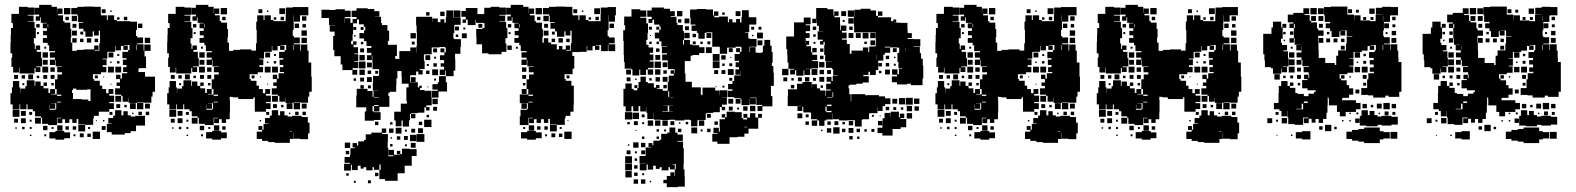

<svg xmlns="http://www.w3.org/2000/svg" viewBox="-20 -557 6477 789"><path d="M576 -242H617V-180H607V-160H602V-135H570V-136H543V-134H509V-156H508V-139H484V-163H478V-168H453V-194H473V-204H459V-218H473V-232H457V-250H475V-234H481V-256H503V-261H486V-281H500V-290H485V-312H500V-318H483V-344H506V-351H512V-372H489V-370H505V-352H487V-368H477V-350H455V-368H453V-344H424V-343H421V-316H402V-313H418V-289H402V-282H417V-260H395V-252H362V-232H367V-225H390V-205H400V-191H416V-174H426V-191H446V-171H429V-164H449V-138H429V-133H448V-109H429V-98H386V-81H366V-71H363V-44H330V-17H302V-45H329V-47H302V-68H295V-52H277V-67H265V-52H247V-67H236V-51H216V-71H232V-73H214V-43H178V-48H153V-73H148V-79H124V-100H115V-108H93V-128H89V-108H63V-128H60V-107H32V-128H23V-174H29V-198H33V-224H59V-198H63V-174H64V-193H84V-203H90V-227H122V-204H125V-222H147V-204H159V-194H179V-175H186V-191H206V-171H190V-169H213V-191H206V-231H216V-251H235V-260H215V-282H235V-284H209V-311H207V-290H185V-312H206V-320H185V-342H206V-347H182V-371H176V-381H156V-401H173V-412H157V-430H173V-441H156V-461H173V-463H148V-486H145V-472H127V-490H141V-497H122V-525H141V-537H192V-529H214V-504H215V-522H237V-500H219V-494H239V-470H245V-464H269V-438H273V-404H271V-382H277V-348H295V-352H323V-354H367V-370H385V-352H369V-349H388V-379H391V-431H386V-411H366V-428H361V-406H331V-428H323V-439H304V-463H322V-466H301V-493H298V-498H273V-524H298V-529H327V-530H365V-529H394V-500H395V-494H419V-475H423V-494H449V-475H460V-470H515V-468H543V-434H539V-409H544V-403H568V-379H544V-375H570V-349H573V-374H599V-348H574V-325H580V-277H552V-275H549V-261H576ZM27 -320H30V-338H23V-384H24V-413H25V-442H33V-462H27V-500H58V-529H94V-526H121V-496H94V-493H118V-469H94V-467H122V-442H127V-400H119V-378H123V-356H127V-370H145V-352H131V-344H149V-318H153V-284H129V-281H146V-261H126V-278H122V-255H60V-279H58V-259H34V-282H27ZM243 -524H269V-498H243ZM398 -519H414V-503H398ZM433 -514H439V-508H433ZM275 -492H297V-470H275ZM263 -488V-474H249V-488ZM489 -488H503V-474H489ZM461 -486H471V-476H461ZM547 -460H565V-442H547ZM278 -443V-459H294V-443ZM129 -458H143V-444H129ZM176 -444H178V-458H176ZM296 -411H276V-431H296ZM310 -415V-427H322V-415ZM140 -425V-417H132V-425ZM575 -402H597V-380H575ZM277 -400H295V-382H277ZM337 -382V-400H355V-382ZM323 -384H309V-398H323ZM369 -384V-398H383V-384ZM542 -373H540V-351H542ZM162 -357V-365H170V-357ZM177 -320H155V-342H177ZM426 -341H446V-321H426ZM462 -327V-335H470V-327ZM176 -311V-291H156V-311ZM471 -296H461V-306H471ZM439 -304V-298H433V-304ZM178 -259H154V-283H178ZM424 -283H448V-259H424ZM478 -259H454V-283H478ZM187 -280H205V-262H187ZM116 -251V-231H96V-251ZM54 -249V-233H38V-249ZM174 -249V-233H158V-249ZM188 -249H204V-233H188ZM69 -248H83V-234H69ZM382 -247V-235H370V-247ZM141 -246V-236H131V-246ZM408 -243V-239H404V-243ZM159 -218H173V-204H159ZM201 -216V-206H191V-216ZM80 -215V-207H72V-215ZM438 -213V-209H434V-213ZM352 -142V-190H339V-188H293V-193H280V-187H276V-175H280V-150H315V-148H343V-142ZM214 -163H232V-168H214ZM478 -139H454V-163H478ZM231 -136V-139H214V-136ZM569 -134V-108H543V-134ZM211 -109V-133H190V-132H207V-110H185V-127H184V-106H208V-109ZM514 -133H538V-109H514ZM596 -111H576V-131H596ZM458 -113V-129H474V-113ZM491 -116V-126H501V-116ZM60 -77H32V-105H60ZM518 -78H536V-81H576V-41H539V-18H517V-10H493V-4H439V-14H419V-48H439V-50H425V-72H445V-82H453V-104H479V-83H487V-100H505V-83H518ZM86 -81H66V-101H86ZM549 -84V-98H563V-84ZM593 -84H579V-98H593ZM112 -85H100V-97H112ZM430 -85V-97H442V-85ZM529 -94V-88H523V-94ZM148 -49H124V-73H148ZM86 -51H66V-71H86ZM54 -53H38V-69H54ZM110 -57H102V-65H110ZM403 -58V-64H409V-58ZM374 -59V-63H378V-59ZM215 -20V-42H237V-20ZM175 -22H157V-40H175ZM414 -23H398V-39H414ZM249 -24V-38H263V-24ZM293 -24H279V-38H293ZM81 -26H71V-36H81ZM110 -27H102V-35H110ZM192 -27V-35H200V-27ZM342 -27V-35H350V-27ZM49 -28H43V-34H49ZM208 -19H244V-13H268V11H244V17H208V12H183V-14H208ZM391 14H361V-16H391ZM324 7H308V-9H324ZM353 6H339V-8H353ZM170 3H162V-5H170ZM290 3H282V-5H290ZM109 2H103V-4H109Z M1259 -300V-242H1261V-180H1251V-160H1246V-135H1214V-136H1187V-134H1153V-156H1152V-139H1128V-163H1122V-168H1097V-194H1117V-204H1103V-218H1117V-232H1101V-250H1119V-234H1125V-256H1147V-261H1130V-281H1144V-290H1129V-312H1144V-318H1127V-344H1150V-351H1156V-372H1133V-370H1149V-352H1131V-368H1121V-350H1099V-368H1097V-344H1068V-343H1065V-316H1046V-313H1062V-289H1046V-282H1061V-260H1039V-252H1006V-232H1011V-225H1034V-205H1044V-191H1060V-174H1070V-191H1090V-171H1073V-164H1093V-138H1073V-133H1092V-109H1073V-98H1027V-157H1021V-150H959V-157H936V-159H924V-146H925V-96H924V-67H909V-52H891V-67H880V-51H860V-71H876V-73H858V-43H822V-48H797V-73H792V-79H768V-100H759V-108H737V-128H733V-108H707V-128H704V-107H676V-128H667V-174H673V-198H677V-224H703V-198H707V-174H708V-193H728V-203H734V-227H766V-204H769V-222H791V-204H803V-194H823V-175H830V-191H850V-171H834V-169H857V-191H850V-231H860V-251H879V-260H859V-282H879V-284H853V-311H851V-290H829V-312H850V-320H829V-342H850V-347H826V-371H820V-381H800V-401H817V-412H801V-430H817V-441H800V-461H817V-463H792V-486H789V-472H771V-490H785V-497H766V-525H785V-537H836V-529H858V-504H859V-522H881V-500H863V-494H883V-470H889V-464H913V-438H917V-404H915V-382H921V-348H939V-352H967V-354H1013V-349H1032V-379H1035V-434H1033V-468H1037V-494H1063V-475H1067V-494H1093V-475H1104V-470H1154V-497H1155V-526H1183V-528H1247V-494H1213V-468H1187V-494H1186V-468H1187V-434H1183V-409H1188V-403H1212V-379H1188V-375H1214V-349H1217V-374H1243V-349H1248V-300ZM671 -320H674V-338H667V-384H668V-413H669V-442H677V-462H671V-500H702V-529H738V-526H765V-496H738V-493H762V-469H738V-467H766V-442H771V-400H763V-378H767V-356H771V-370H789V-352H775V-344H793V-318H797V-284H773V-281H790V-261H770V-278H766V-255H704V-279H702V-259H678V-282H671ZM887 -524H913V-498H887ZM1128 -523H1152V-499H1128ZM1042 -519H1058V-503H1042ZM1077 -514H1083V-508H1077ZM1221 -490H1239V-472H1221ZM907 -488V-474H893V-488ZM1147 -488V-474H1133V-488ZM1105 -486H1115V-476H1105ZM1209 -460V-442H1191V-460ZM773 -458H787V-444H773ZM820 -444H822V-458H820ZM1237 -458V-444H1223V-458ZM1219 -432H1241V-410H1219ZM784 -425V-417H776V-425ZM1241 -380H1219V-402H1241ZM1186 -373H1184V-351H1186ZM806 -357V-365H814V-357ZM821 -320H799V-342H821ZM1070 -341H1090V-321H1070ZM1106 -327V-335H1114V-327ZM820 -311V-291H800V-311ZM1115 -296H1105V-306H1115ZM1083 -304V-298H1077V-304ZM822 -259H798V-283H822ZM1068 -283H1092V-259H1068ZM1122 -259H1098V-283H1122ZM831 -280H849V-262H831ZM760 -251V-231H740V-251ZM698 -249V-233H682V-249ZM818 -249V-233H802V-249ZM832 -249H848V-233H832ZM713 -248H727V-234H713ZM1026 -247V-235H1014V-247ZM785 -246V-236H775V-246ZM1052 -243V-239H1048V-243ZM803 -218H817V-204H803ZM845 -216V-206H835V-216ZM724 -215V-207H716V-215ZM1082 -213V-209H1078V-213ZM858 -163H876V-168H858ZM1122 -139H1098V-163H1122ZM875 -136V-139H858V-136ZM1213 -134V-108H1187V-134ZM855 -109V-133H834V-132H851V-110H829V-127H828V-106H852V-109ZM1158 -133H1182V-109H1158ZM1220 -131H1240V-111H1220ZM1102 -113V-129H1118V-113ZM1135 -116V-126H1145V-116ZM704 -77H676V-105H704ZM1220 -76H1245V-53H1252V-9H1246V15H1214V13H1186V-10H1185V14H1171V30H1109V27H1082V22H1057V14H1035V-16H1057V-23H1042V-39H1058V-24H1063V-48H1083V-50H1069V-72H1089V-82H1097V-104H1123V-83H1131V-100H1149V-83H1162V-78H1180V-81H1220ZM730 -81H710V-101H730ZM1193 -84V-98H1207V-84ZM1237 -98V-84H1223V-98ZM756 -85H744V-97H756ZM1074 -85V-97H1086V-85ZM1173 -94V-88H1167V-94ZM792 -49H768V-73H792ZM730 -51H710V-71H730ZM698 -53H682V-69H698ZM754 -57H746V-65H754ZM1047 -58V-64H1053V-58ZM859 -20V-42H881V-20ZM819 -22H801V-40H819ZM893 -24V-38H907V-24ZM725 -26H715V-36H725ZM754 -27H746V-35H754ZM836 -27V-35H844V-27ZM693 -28H687V-34H693ZM852 -19H888V-13H912V11H888V17H852V12H827V-14H852ZM1179 -18H1171V-16H1179ZM814 3H806V-5H814ZM753 2H747V-4H753Z M1894 -524H1942V-476H1934V-454H1902V-476H1895V-463H1881V-477H1894V-488H1876V-512H1894ZM1843 -399H1847V-396H1874V-364H1872V-336H1850V-313H1851V-267H1844V-244H1812V-267H1809V-249H1787V-271H1805V-283H1791V-297H1805V-310H1788V-330H1806V-342H1812V-361H1809V-364H1786V-362H1754V-334H1725V-333H1722V-307H1725V-273H1705V-269H1717V-251H1699V-263H1690V-248H1666V-242H1665V-219H1697V-198H1703V-205H1713V-195H1706V-187H1725V-184H1752V-156H1754V-124H1732V-117H1745V-103H1731V-116H1724V-94H1696V-92H1669V-89H1665V-63H1661V-37H1635V-62H1630V-38H1606V-62H1600V-98H1627V-131H1652V-142H1650V-198H1659V-213H1631V-242H1630V-265H1613V-235H1609V-209H1608V-180H1582V-176H1576V-162H1580V-118H1539V-99H1517V-121H1536V-125H1517V-121H1511V-99H1517V-96H1544V-64H1517V-61H1479V-99H1485V-116H1444V-164H1446V-192H1490V-183H1511V-159H1515V-183H1534V-184H1512V-216H1513V-245H1537V-251H1538V-273H1511V-302H1510V-328H1508V-310H1488V-330H1506V-340H1488V-360H1506V-368H1486V-388H1476V-399H1457V-421H1476V-432H1481V-447H1475V-457H1455V-477H1447V-461H1431V-417H1429V-389H1423V-375H1431V-387H1445V-373H1433V-363H1451V-337H1436V-334H1452V-306H1436V-303H1451V-277H1429V-270H1448V-250H1428V-269H1387V-292H1380V-326H1354V-351H1349V-409H1355V-427H1335V-453H1357V-454H1332V-483H1301V-517H1335V-516H1359V-519H1397V-513H1421V-487H1397V-482H1420V-463H1429V-479H1445V-487H1425V-513H1445V-523H1491V-520H1518V-511H1539V-489H1521V-488H1546V-462H1550V-454H1572V-431H1579V-389H1574V-373H1611V-327H1604V-315H1621V-347H1666V-362H1690V-341H1691V-367H1693V-424H1692V-452H1690V-488H1756V-466H1757V-481H1779V-466H1790V-478H1806V-464H1812V-486H1814V-514H1842V-486H1844V-485H1873V-455H1847V-421H1843ZM1844 -514H1872V-486H1844ZM1789 -509H1807V-491H1789ZM1731 -507H1745V-493H1731ZM1395 -481V-463H1396V-481ZM1850 -448H1866V-432H1850ZM1432 -446H1444V-434H1432ZM1462 -434V-446H1474V-434ZM1884 -436V-444H1892V-436ZM1667 -421H1689V-399H1667ZM1898 -400H1878V-420H1898ZM1863 -415V-405H1853V-415ZM1441 -413V-407H1435V-413ZM1684 -386V-374H1672V-386ZM1463 -375V-385H1473V-375ZM1476 -342H1460V-358H1476ZM1760 -358H1776V-342H1760ZM1790 -342V-358H1806V-342ZM1479 -309H1457V-331H1479ZM1748 -310H1728V-330H1748ZM1764 -316V-324H1772V-316ZM1482 -276H1454V-304H1482ZM1488 -300H1508V-280H1488ZM1775 -283H1761V-297H1775ZM1734 -286V-294H1742V-286ZM1780 -248H1756V-272H1780ZM1457 -271H1479V-249H1457ZM1505 -267V-253H1491V-267ZM1745 -253H1731V-267H1745ZM1522 -254V-266H1534V-254ZM1779 -219H1784V-244H1812V-219H1817V-181H1782V-156H1754V-184H1779V-189H1757V-211H1779ZM1508 -220H1488V-240H1508ZM1688 -220H1668V-240H1688ZM1460 -238H1476V-222H1460ZM1433 -225V-235H1443V-225ZM1772 -226H1764V-234H1772ZM1475 -207V-193H1461V-207ZM1504 -206V-194H1492V-206ZM1740 -198H1736V-202H1740ZM1517 -157V-155H1536V-157ZM1779 -129H1757V-151H1779ZM1776 -102H1760V-118H1776ZM1687 -89V-71H1669V-89ZM1733 -75V-85H1743V-75ZM1753 -35H1723V-65H1753ZM1521 -43V-57H1535V-43ZM1701 -43V-57H1715V-43ZM1583 -45V-55H1593V-45ZM1606 -32H1630V-8H1606ZM1718 -10H1698V-30H1718ZM1632 54H1664V56H1692V84H1672V124H1643V155H1614V186H1562V179H1539V141H1544V119H1539V141H1517V130H1511V143H1485V130H1474V136H1462V124H1450V142H1426V120H1422V144H1394V116H1418V112H1396V88H1418V80H1420V52H1439V49H1429V31H1447V41H1452V24H1476V18H1483V-5H1506V-12H1549V-29H1567V-11H1550V-6H1574V26H1573V52H1576V85H1597V81H1577V59H1599V79H1624V77H1611V63H1625V76H1632ZM1597 -11H1579V-29H1597ZM1670 -12V-28H1686V-12ZM1644 -16V-24H1652V-16ZM1724 26H1692V-6H1724ZM1691 23H1665V-3H1691ZM1656 18H1640V2H1656ZM1625 3V17H1611V3ZM1585 13V7H1591V13ZM1397 29H1419V51H1397ZM1688 30V50H1668V30ZM1593 45H1583V35H1593ZM1652 36V44H1644V36ZM1415 63V77H1401V63ZM1535 167H1521V153H1535ZM1413 165H1403V155H1413ZM1504 196H1492V184H1504ZM1442 194H1434V186H1442Z M2511 -494H2507V-468H2481V-494H2480V-468H2481V-434H2477V-409H2482V-403H2506V-379H2482V-375H2508V-347H2480V-373H2478V-347H2450V-372H2427V-370H2443V-352H2425V-368H2415V-350H2393V-368H2391V-344H2362V-343H2332V-327H2340V-275H2333V-252H2300V-232H2305V-225H2328V-205H2338V-127H2337V-98H2324V-81H2304V-71H2301V-44H2268V-17H2240V-45H2267V-47H2240V-68H2233V-52H2215V-67H2203V-52H2185V-67H2174V-51H2154V-71H2170V-73H2152V-43H2116V-79H2119V-106H2146V-109H2149V-133H2116V-169H2151V-191H2144V-231H2154V-251H2173V-260H2153V-282H2173V-284H2147V-311H2145V-290H2123V-312H2144V-320H2123V-342H2144V-347H2120V-371H2114V-381H2094V-401H2111V-412H2095V-430H2111V-441H2094V-461H2111V-463H2086V-486H2083V-472H2065V-490H2079V-497H2060V-525H2079V-537H2130V-529H2152V-504H2153V-522H2175V-500H2157V-494H2177V-470H2183V-464H2207V-438H2211V-404H2209V-382H2215V-400H2233V-382H2245V-375H2268V-354H2277V-368H2291V-354H2305V-370H2323V-352H2307V-349H2326V-379H2329V-431H2324V-411H2304V-428H2299V-406H2269V-428H2261V-439H2242V-463H2260V-466H2239V-493H2236V-498H2211V-524H2236V-529H2265V-530H2303V-529H2332V-500H2333V-494H2357V-475H2361V-494H2387V-475H2398V-470H2448V-497H2449V-526H2477V-528H2511ZM2065 -400H2057V-378H2061V-344H2041V-334H1987V-338H1961V-375H1938V-404H1937V-438H1963V-442H1971V-462H1965V-463H1936V-499H1965V-500H1970V-525H1996V-529H2032V-526H2059V-496H2032V-493H2056V-469H2032V-467H2060V-442H2065ZM2181 -524H2207V-498H2181ZM2422 -523H2446V-499H2422ZM2336 -519H2352V-503H2336ZM2371 -514H2377V-508H2371ZM2213 -492H2235V-470H2213ZM2201 -488V-474H2187V-488ZM2441 -488V-474H2427V-488ZM2399 -486H2409V-476H2399ZM2503 -460V-442H2485V-460ZM1946 -443V-459H1962V-443ZM2216 -443V-459H2232V-443ZM2067 -458H2081V-444H2067ZM2114 -444H2116V-458H2114ZM2234 -411H2214V-431H2234ZM2248 -415V-427H2260V-415ZM2078 -425V-417H2070V-425ZM2275 -400H2293V-382H2275ZM2261 -384H2247V-398H2261ZM2307 -384V-398H2321V-384ZM2083 -352H2065V-370H2083ZM2108 -357H2100V-365H2108ZM2125 -280H2143V-262H2125ZM2126 -249H2142V-233H2126ZM2320 -247V-235H2308V-247ZM2139 -216V-206H2129V-216ZM2144 -171H2124V-191H2144ZM2152 -163H2170V-168H2152ZM2169 -136V-139H2152V-136ZM2123 -110V-132H2145V-110ZM2312 -59V-63H2316V-59ZM2153 -20V-42H2175V-20ZM2187 -24V-38H2201V-24ZM2231 -24H2217V-38H2231ZM2130 -27V-35H2138V-27ZM2280 -27V-35H2288V-27ZM2146 -19H2182V-13H2206V11H2182V17H2146V12H2121V-14H2146ZM2329 14H2299V-16H2329ZM2262 7H2246V-9H2262ZM2291 6H2277V-8H2291ZM2228 3H2220V-5H2228Z M2911 -93H2884V-90H2880V-64H2851V-63H2846V-38H2820V-63H2815V-65H2792V-62H2754V-65H2730V-64H2696V-65H2667V-92H2666V-68H2640V-94H2636V-116H2635V-99H2611V-121H2604V-100H2582V-120H2575V-99H2551V-120H2542V-192H2550V-214H2576V-192H2584V-186H2599V-195H2604V-220H2612V-242H2634V-220H2642V-215H2667V-197H2676V-208H2690V-194H2679V-191H2703V-184H2724V-220H2728V-246H2749V-254H2736V-268H2750V-255H2752V-273H2725V-302H2724V-309H2701V-333H2721V-338H2700V-364H2721V-366H2698V-387H2689V-399H2671V-423H2689V-435H2695V-448H2690V-456H2668V-476H2661V-463H2645V-479H2658V-488H2640V-514H2658V-526H2708V-521H2733V-511H2753V-491H2736V-488H2760V-462H2764V-454H2786V-429H2791V-393H2787V-374H2791V-393H2815V-374H2826V-371H2853V-363H2875V-339H2853V-331H2826V-328H2818V-306H2794V-255H2797V-221H2823V-198H2860V-170H2862V-166H2867V-197H2919V-185H2937V-165H2938V-186H2968V-156H2947V-155H2967V-127H2947V-118H2960V-104H2946V-117H2938V-96H2911ZM3160 -204H3148V-162H3154V-120H3113V-101H3093V-121H3112V-126H3088V-155H3087V-156H3063V-154H3086V-128H3060V-151H3059V-125H3027V-151H3023V-154H2996V-158H2970V-184H2990V-190H2972V-212H2990V-224H2997V-247H3023V-250H3002V-272H3017V-281H3003V-301H3017V-307H2999V-335H3020V-343H3005V-359H3021V-344H3027V-363H3025V-365H3003V-361H2968V-336H2938V-364H2936V-365H2907V-424H2882V-422H2876V-398H2850V-422H2844V-430H2822V-452H2838V-456H2818V-484H2816V-518H2844V-520H2882V-518H2910V-493H2914V-510H2932V-492H2915V-486H2935V-489H2971V-466H2976V-478H2990V-465H3005V-479H3021V-465H3027V-487H3029V-515H3057V-487H3059V-486H3088V-456H3059V-425H3041V-423H3055V-399H3061V-397H3089V-365H3061V-363H3059V-344H3061V-363H3085V-341H3093V-340H3111V-343H3115V-369H3121V-393H3145V-369H3151V-343H3155V-299H3152V-286H3158V-258H3160ZM2543 -389H2541V-433H2549V-453H2545V-489H2575V-519H2611V-514H2636V-488H2611V-484H2636V-461H2643V-421H2641V-393H2636V-373H2645V-362H2664V-340H2650V-333H2665V-309H2650V-304H2666V-278H2643V-272H2664V-250H2642V-271H2635V-249H2611V-271H2607V-247H2579V-272H2574V-275H2547V-302H2544V-331H2543ZM2762 -512H2784V-490H2762ZM3003 -511H3023V-491H3003ZM2948 -506H2958V-496H2948ZM2793 -481H2813V-461H2793ZM2780 -478V-464H2766V-478ZM2811 -449V-433H2795V-449ZM2647 -447H2659V-435H2647ZM2677 -435V-447H2689V-435ZM3067 -447H3079V-435H3067ZM3097 -447H3109V-435H3097ZM3091 -423H3115V-399H3091ZM2792 -422H2814V-400H2792ZM2883 -421H2903V-401H2883ZM2826 -418H2840V-404H2826ZM3076 -414V-408H3070V-414ZM2651 -409V-413H2655V-409ZM3113 -391V-371H3093V-391ZM2839 -387V-375H2827V-387ZM2899 -387V-375H2887V-387ZM2658 -376H2648V-386H2658ZM2678 -376V-386H2688V-376ZM2858 -376V-386H2868V-376ZM2905 -339H2881V-363H2905ZM2975 -359H2991V-343H2975ZM2690 -344H2676V-358H2690ZM2909 -335H2937V-307H2909ZM2693 -311H2673V-331H2693ZM2944 -330H2962V-312H2944ZM2981 -319V-323H2985V-319ZM2937 -277H2909V-305H2937ZM2696 -278H2670V-304H2696ZM2703 -301H2723V-281H2703ZM2989 -285H2977V-297H2989ZM2948 -286V-296H2958V-286ZM2995 -249H2971V-273H2995ZM2672 -272H2694V-250H2672ZM2553 -271H2573V-251H2553ZM2915 -269H2931V-253H2915ZM2945 -269H2961V-253H2945ZM2720 -268V-254H2706V-268ZM3024 -251H3025V-265H3024ZM2723 -221H2703V-241H2723ZM2692 -240V-222H2674V-240ZM2571 -239V-223H2555V-239ZM2989 -237V-225H2977V-237ZM2658 -236V-226H2648V-236ZM2596 -234V-228H2590V-234ZM2720 -208V-194H2706V-208ZM2587 -195V-207H2599V-195ZM2957 -205V-197H2949V-205ZM2925 -203V-199H2921V-203ZM2726 -159H2730V-182H2726ZM2749 -158H2731V-157H2749ZM2973 -151H2993V-131H2973ZM3023 -131H3003V-151H3023ZM2745 -125H2731V-124H2745ZM2702 -100V-98H2730V-97H2745V-98H2730V-123H2706V-122H2724V-100ZM3062 -122H3084V-100H3062ZM3034 -120H3052V-102H3034ZM2991 -119V-103H2975V-119ZM3009 -107V-115H3017V-107ZM3084 -74H3095V-89H3111V-73H3096V-28H3056V-8H3039V5H3011V7H2978V34H2928V25H2907V-7H2928V-10H2912V-32H2934V-16H2938V-35H2937V-67H2959V-74H2946V-88H2960V-75H2966V-98H3000V-96H3028V-72H3034V-66H3050V-73H3035V-89H3051V-74H3062V-92H3084ZM2578 -66H2548V-96H2578ZM2606 -68H2580V-94H2606ZM2901 -73H2885V-89H2901ZM2617 -87H2629V-75H2617ZM2642 -62H2664V-40H2642ZM2672 -62H2694V-40H2672ZM2702 -62H2724V-40H2702ZM2874 -40H2852V-62H2874ZM2585 -59H2601V-43H2585ZM2735 -43V-59H2751V-43ZM2930 -58V-44H2916V-58ZM2558 -56H2568V-46H2558ZM2808 -46H2798V-56H2808ZM2619 -47V-55H2627V-47ZM2770 -48V-54H2776V-48ZM3050 -36H3039V-34H3050ZM2789 139H2793V168H2794V210H2766V212H2720V196H2706V182H2720V166H2735V151H2751V166H2753V139H2757V117H2744V119H2753V139H2733V130H2727V143H2699V130H2691V137H2675V124H2664V140H2642V119H2637V143H2609V115H2633V114H2608V84H2633V49H2654V47H2645V31H2661V40H2665V21H2691V17H2697V-7H2722V-12H2731V-33H2755V-12H2764V-4H2786V22H2764V25H2787V52H2790V116H2789ZM2845 -9H2821V-33H2845ZM2780 -14H2766V-28H2780ZM2900 -14H2886V-28H2900ZM2678 -26H2688V-16H2678ZM2717 -25V-17H2709V-25ZM2867 -17H2859V-25H2867ZM2595 -23V-19H2591V-23ZM2628 14H2618V4H2628ZM2688 14H2678V4H2688ZM2604 50H2582V28H2604ZM2632 48H2614V30H2632ZM2566 36V42H2560V36ZM2571 77H2555V61H2571ZM2631 61V77H2615V61ZM2589 73V65H2597V73ZM2577 113H2549V85H2577ZM2598 104H2588V94H2598ZM2577 143H2549V115H2577ZM2600 136H2586V122H2600ZM2576 172H2550V146H2576ZM2600 166H2586V152H2600ZM2619 163V155H2627V163ZM2602 198H2584V180H2602ZM2632 198H2614V180H2632ZM2656 192H2650V186H2656Z M3772 -288H3774V-234H3771V-207H3723V-213H3708V-210H3666V-219H3645V-243H3666V-250H3646V-272H3668V-252H3674V-274H3688V-276H3672V-302H3668V-340H3675V-361H3667V-362H3638V-365H3616V-362H3638V-340H3616V-332H3610V-308H3589V-269H3579V-249H3555V-262H3549V-249H3528V-244H3550V-218H3525V-213H3499V-209H3472V-206H3467V-194H3470V-170H3476V-141H3478V-170H3536V-165H3542V-166H3592V-161H3617V-153H3639V-129H3617V-121H3607V-101H3587V-116H3586V-92H3557V-91H3551V-67H3524V-64H3521V-37H3493V-63H3466V-62H3428V-67H3403V-91H3402V-66H3376V-62H3368V-40H3346V-62H3338V-67H3313V-94H3310V-95H3281V-118H3277V-101H3257V-121H3274V-122H3257V-121H3217V-161H3218V-190H3255V-213H3278V-220H3316V-197H3317V-211H3337V-194H3350V-185H3371V-163H3373V-185H3394V-189H3375V-213H3394V-221H3377V-241H3397V-224H3402V-246H3422V-248H3404V-273H3399V-278H3374V-304H3397V-305H3371V-331H3367V-371H3369V-385H3364V-374H3350V-388H3361V-394H3340V-428H3361V-429H3345V-451H3337V-478H3336V-462H3318V-480H3334V-524H3380V-519H3405V-493H3408V-510H3426V-492H3409V-486H3432V-457H3433V-434H3436V-452H3458V-430H3440V-423H3459V-399H3440V-394H3460V-376H3472V-336H3479V-349H3526V-362H3548V-343H3552V-366H3578V-370H3580V-393H3579V-424H3550V-425H3524V-424H3490V-453H3489V-488H3464V-514H3490V-489H3491V-517H3517V-521H3557V-514H3580V-492H3588V-486H3642V-470H3651V-477H3663V-465H3656V-464H3680V-463H3709V-434H3710V-421H3727V-401H3710V-397H3733V-396H3762V-366H3734V-364H3760V-339H3765V-316H3772ZM3437 -511H3457V-491H3437ZM3588 -510H3606V-492H3588ZM3227 -271H3244V-274H3220V-300H3216V-329H3215V-355H3211V-407H3243V-465H3283V-485H3311V-457H3291V-453H3309V-429H3291V-421H3307V-401H3291V-389H3305V-373H3294V-367H3313V-342H3318V-332H3338V-310H3318V-306H3342V-276H3314V-274H3290V-273H3309V-249H3285V-268H3282V-246H3252V-268H3247V-251H3227ZM3466 -482H3488V-460H3466ZM3451 -475V-467H3443V-475ZM3320 -448H3334V-434H3320ZM3470 -434V-448H3484V-434ZM3525 -423H3549V-399H3525ZM3556 -422H3578V-400H3556ZM3487 -401H3467V-421H3487ZM3497 -401V-421H3517V-401ZM3322 -416H3332V-406H3322ZM3577 -391V-371H3557V-391ZM3289 -387H3288V-378H3289ZM3542 -386V-376H3532V-386ZM3331 -385V-377H3323V-385ZM3700 -346V-361H3699V-346ZM3318 -360H3336V-342H3318ZM3649 -359H3665V-343H3649ZM3350 -358H3364V-344H3350ZM3583 -313H3584V-332H3583ZM3364 -314H3350V-328H3364ZM3620 -328H3634V-314H3620ZM3654 -318V-324H3660V-318ZM3368 -280H3346V-302H3368ZM3590 -298H3604V-284H3590ZM3634 -284H3620V-298H3634ZM3661 -287H3653V-295H3661ZM3194 -274H3220V-248H3194ZM3315 -273H3339V-249H3315ZM3637 -251H3617V-271H3637ZM3348 -252V-270H3366V-252ZM3379 -253V-269H3395V-253ZM3602 -266V-256H3592V-266ZM3347 -241H3367V-221H3347ZM3306 -240V-222H3288V-240ZM3215 -223H3199V-239H3215ZM3275 -239V-223H3259V-239ZM3333 -237V-225H3321V-237ZM3232 -226V-236H3242V-226ZM3244 -194H3230V-208H3244ZM3362 -206V-196H3352V-206ZM3401 -158H3404V-178H3401ZM3379 -155H3400V-157H3379ZM3731 -127H3703V-155H3731ZM3674 -154H3700V-128H3674ZM3758 -130H3736V-152H3758ZM3647 -151H3667V-131H3647ZM3397 -127H3379V-121H3397ZM3728 -100H3706V-122H3728ZM3756 -102H3738V-120H3756ZM3372 -119V-100H3376V-96H3397V-101H3377V-119ZM3620 -104V-118H3634V-104ZM3663 -117V-105H3651V-117ZM3692 -116V-106H3682V-116ZM3696 -72H3681V-68H3704V-34H3681V-27H3648V0H3606V-10H3586V-32H3606V-42H3607V-71H3615V-93H3639V-75H3640V-98H3674V-75H3678V-90H3696ZM3728 -70H3706V-92H3728ZM3277 -71H3257V-91H3277ZM3291 -75V-87H3303V-75ZM3563 -77V-85H3571V-77ZM3595 -79V-83H3599V-79ZM3338 -40H3316V-62H3338ZM3468 -42V-60H3486V-42ZM3588 -42V-60H3606V-42ZM3409 -43V-59H3425V-43ZM3304 -44H3290V-58H3304ZM3380 -44V-58H3394V-44ZM3442 -46V-56H3452V-46ZM3430 -8H3404V-34H3430ZM3487 -11H3467V-31H3487ZM3396 -12H3378V-30H3396ZM3454 -14H3440V-28H3454ZM3514 -14H3500V-28H3514ZM3573 -15H3561V-27H3573ZM3542 -16H3532V-26H3542ZM3360 -18H3354V-24H3360ZM3484 16H3470V2H3484ZM3512 14H3502V4H3512Z M4416 -300V-242H4418V-180H4408V-160H4403V-135H4371V-136H4344V-134H4310V-156H4309V-139H4285V-163H4279V-168H4254V-194H4274V-204H4260V-218H4274V-232H4258V-250H4276V-234H4282V-256H4304V-261H4287V-281H4301V-290H4286V-312H4301V-318H4284V-344H4307V-351H4313V-372H4290V-370H4306V-352H4288V-368H4278V-350H4256V-368H4254V-344H4225V-343H4222V-316H4203V-313H4219V-289H4203V-282H4218V-260H4196V-252H4163V-232H4168V-225H4191V-205H4201V-191H4217V-174H4227V-191H4247V-171H4230V-164H4250V-138H4230V-133H4249V-109H4230V-98H4184V-157H4178V-150H4116V-157H4093V-159H4081V-146H4082V-96H4081V-67H4066V-52H4048V-67H4037V-51H4017V-71H4033V-73H4015V-43H3979V-48H3954V-73H3949V-79H3925V-100H3916V-108H3894V-128H3890V-108H3864V-128H3861V-107H3833V-128H3824V-174H3830V-198H3834V-224H3860V-198H3864V-174H3865V-193H3885V-203H3891V-227H3923V-204H3926V-222H3948V-204H3960V-194H3980V-175H3987V-191H4007V-171H3991V-169H4014V-191H4007V-231H4017V-251H4036V-260H4016V-282H4036V-284H4010V-311H4008V-290H3986V-312H4007V-320H3986V-342H4007V-347H3983V-371H3977V-381H3957V-401H3974V-412H3958V-430H3974V-441H3957V-461H3974V-463H3949V-486H3946V-472H3928V-490H3942V-497H3923V-525H3942V-537H3993V-529H4015V-504H4016V-522H4038V-500H4020V-494H4040V-470H4046V-464H4070V-438H4074V-404H4072V-382H4078V-348H4096V-352H4124V-354H4170V-349H4189V-379H4192V-434H4190V-468H4194V-494H4220V-475H4224V-494H4250V-475H4261V-470H4311V-497H4312V-526H4340V-528H4404V-494H4370V-468H4344V-494H4343V-468H4344V-434H4340V-409H4345V-403H4369V-379H4345V-375H4371V-349H4374V-374H4400V-349H4405V-300ZM3828 -320H3831V-338H3824V-384H3825V-413H3826V-442H3834V-462H3828V-500H3859V-529H3895V-526H3922V-496H3895V-493H3919V-469H3895V-467H3923V-442H3928V-400H3920V-378H3924V-356H3928V-370H3946V-352H3932V-344H3950V-318H3954V-284H3930V-281H3947V-261H3927V-278H3923V-255H3861V-279H3859V-259H3835V-282H3828ZM4044 -524H4070V-498H4044ZM4285 -523H4309V-499H4285ZM4199 -519H4215V-503H4199ZM4234 -514H4240V-508H4234ZM4378 -490H4396V-472H4378ZM4064 -488V-474H4050V-488ZM4304 -488V-474H4290V-488ZM4262 -486H4272V-476H4262ZM4366 -460V-442H4348V-460ZM3930 -458H3944V-444H3930ZM3977 -444H3979V-458H3977ZM4394 -458V-444H4380V-458ZM4376 -432H4398V-410H4376ZM3941 -425V-417H3933V-425ZM4398 -380H4376V-402H4398ZM4343 -373H4341V-351H4343ZM3963 -357V-365H3971V-357ZM3978 -320H3956V-342H3978ZM4227 -341H4247V-321H4227ZM4263 -327V-335H4271V-327ZM3977 -311V-291H3957V-311ZM4272 -296H4262V-306H4272ZM4240 -304V-298H4234V-304ZM3979 -259H3955V-283H3979ZM4225 -283H4249V-259H4225ZM4279 -259H4255V-283H4279ZM3988 -280H4006V-262H3988ZM3917 -251V-231H3897V-251ZM3855 -249V-233H3839V-249ZM3975 -249V-233H3959V-249ZM3989 -249H4005V-233H3989ZM3870 -248H3884V-234H3870ZM4183 -247V-235H4171V-247ZM3942 -246V-236H3932V-246ZM4209 -243V-239H4205V-243ZM3960 -218H3974V-204H3960ZM4002 -216V-206H3992V-216ZM3881 -215V-207H3873V-215ZM4239 -213V-209H4235V-213ZM4015 -163H4033V-168H4015ZM4279 -139H4255V-163H4279ZM4032 -136V-139H4015V-136ZM4370 -134V-108H4344V-134ZM4012 -109V-133H3991V-132H4008V-110H3986V-127H3985V-106H4009V-109ZM4315 -133H4339V-109H4315ZM4377 -131H4397V-111H4377ZM4259 -113V-129H4275V-113ZM4292 -116V-126H4302V-116ZM3861 -77H3833V-105H3861ZM4377 -76H4402V-53H4409V-9H4403V15H4371V13H4343V-10H4342V14H4328V30H4266V27H4239V22H4214V14H4192V-16H4214V-23H4199V-39H4215V-24H4220V-48H4240V-50H4226V-72H4246V-82H4254V-104H4280V-83H4288V-100H4306V-83H4319V-78H4337V-81H4377ZM3887 -81H3867V-101H3887ZM4350 -84V-98H4364V-84ZM4394 -98V-84H4380V-98ZM3913 -85H3901V-97H3913ZM4231 -85V-97H4243V-85ZM4330 -94V-88H4324V-94ZM3949 -49H3925V-73H3949ZM3887 -51H3867V-71H3887ZM3855 -53H3839V-69H3855ZM3911 -57H3903V-65H3911ZM4204 -58V-64H4210V-58ZM4016 -20V-42H4038V-20ZM3976 -22H3958V-40H3976ZM4050 -24V-38H4064V-24ZM3882 -26H3872V-36H3882ZM3911 -27H3903V-35H3911ZM3993 -27V-35H4001V-27ZM3850 -28H3844V-34H3850ZM4009 -19H4045V-13H4069V11H4045V17H4009V12H3984V-14H4009ZM4336 -18H4328V-16H4336ZM3971 3H3963V-5H3971ZM3910 2H3904V-4H3910Z M5079 -300V-242H5081V-180H5071V-160H5066V-135H5034V-136H5007V-134H4973V-156H4972V-139H4948V-163H4942V-168H4917V-194H4937V-204H4923V-218H4937V-232H4921V-250H4939V-234H4945V-256H4967V-261H4950V-281H4964V-290H4949V-312H4964V-318H4947V-344H4970V-351H4976V-372H4953V-370H4969V-352H4951V-368H4941V-350H4919V-368H4917V-344H4888V-343H4885V-316H4866V-313H4882V-289H4866V-282H4881V-260H4859V-252H4826V-232H4831V-225H4854V-205H4864V-191H4880V-174H4890V-191H4910V-171H4893V-164H4913V-138H4893V-133H4912V-109H4893V-98H4847V-157H4841V-150H4779V-157H4756V-159H4744V-146H4745V-96H4744V-67H4729V-52H4711V-67H4700V-51H4680V-71H4696V-73H4678V-43H4642V-48H4617V-73H4612V-79H4588V-100H4579V-108H4557V-128H4553V-108H4527V-128H4524V-107H4496V-128H4487V-174H4493V-198H4497V-224H4523V-198H4527V-174H4528V-193H4548V-203H4554V-227H4586V-204H4589V-222H4611V-204H4623V-194H4643V-175H4650V-191H4670V-171H4654V-169H4677V-191H4670V-231H4680V-251H4699V-260H4679V-282H4699V-284H4673V-311H4671V-290H4649V-312H4670V-320H4649V-342H4670V-347H4646V-371H4640V-381H4620V-401H4637V-412H4621V-430H4637V-441H4620V-461H4637V-463H4612V-486H4609V-472H4591V-490H4605V-497H4586V-525H4605V-537H4656V-529H4678V-504H4679V-522H4701V-500H4683V-494H4703V-470H4709V-464H4733V-438H4737V-404H4735V-382H4741V-348H4759V-352H4787V-354H4833V-349H4852V-379H4855V-434H4853V-468H4857V-494H4883V-475H4887V-494H4913V-475H4924V-470H4974V-497H4975V-526H5003V-528H5067V-494H5033V-468H5007V-494H5006V-468H5007V-434H5003V-409H5008V-403H5032V-379H5008V-375H5034V-349H5037V-374H5063V-349H5068V-300ZM4491 -320H4494V-338H4487V-384H4488V-413H4489V-442H4497V-462H4491V-500H4522V-529H4558V-526H4585V-496H4558V-493H4582V-469H4558V-467H4586V-442H4591V-400H4583V-378H4587V-356H4591V-370H4609V-352H4595V-344H4613V-318H4617V-284H4593V-281H4610V-261H4590V-278H4586V-255H4524V-279H4522V-259H4498V-282H4491ZM4707 -524H4733V-498H4707ZM4948 -523H4972V-499H4948ZM4862 -519H4878V-503H4862ZM4897 -514H4903V-508H4897ZM5041 -490H5059V-472H5041ZM4727 -488V-474H4713V-488ZM4967 -488V-474H4953V-488ZM4925 -486H4935V-476H4925ZM5029 -460V-442H5011V-460ZM4593 -458H4607V-444H4593ZM4640 -444H4642V-458H4640ZM5057 -458V-444H5043V-458ZM5039 -432H5061V-410H5039ZM4604 -425V-417H4596V-425ZM5061 -380H5039V-402H5061ZM5006 -373H5004V-351H5006ZM4626 -357V-365H4634V-357ZM4641 -320H4619V-342H4641ZM4890 -341H4910V-321H4890ZM4926 -327V-335H4934V-327ZM4640 -311V-291H4620V-311ZM4935 -296H4925V-306H4935ZM4903 -304V-298H4897V-304ZM4642 -259H4618V-283H4642ZM4888 -283H4912V-259H4888ZM4942 -259H4918V-283H4942ZM4651 -280H4669V-262H4651ZM4580 -251V-231H4560V-251ZM4518 -249V-233H4502V-249ZM4638 -249V-233H4622V-249ZM4652 -249H4668V-233H4652ZM4533 -248H4547V-234H4533ZM4846 -247V-235H4834V-247ZM4605 -246V-236H4595V-246ZM4872 -243V-239H4868V-243ZM4623 -218H4637V-204H4623ZM4665 -216V-206H4655V-216ZM4544 -215V-207H4536V-215ZM4902 -213V-209H4898V-213ZM4678 -163H4696V-168H4678ZM4942 -139H4918V-163H4942ZM4695 -136V-139H4678V-136ZM5033 -134V-108H5007V-134ZM4675 -109V-133H4654V-132H4671V-110H4649V-127H4648V-106H4672V-109ZM4978 -133H5002V-109H4978ZM5040 -131H5060V-111H5040ZM4922 -113V-129H4938V-113ZM4955 -116V-126H4965V-116ZM4524 -77H4496V-105H4524ZM5040 -76H5065V-53H5072V-9H5066V15H5034V13H5006V-10H5005V14H4991V30H4929V27H4902V22H4877V14H4855V-16H4877V-23H4862V-39H4878V-24H4883V-48H4903V-50H4889V-72H4909V-82H4917V-104H4943V-83H4951V-100H4969V-83H4982V-78H5000V-81H5040ZM4550 -81H4530V-101H4550ZM5013 -84V-98H5027V-84ZM5057 -98V-84H5043V-98ZM4576 -85H4564V-97H4576ZM4894 -85V-97H4906V-85ZM4993 -94V-88H4987V-94ZM4612 -49H4588V-73H4612ZM4550 -51H4530V-71H4550ZM4518 -53H4502V-69H4518ZM4574 -57H4566V-65H4574ZM4867 -58V-64H4873V-58ZM4679 -20V-42H4701V-20ZM4639 -22H4621V-40H4639ZM4713 -24V-38H4727V-24ZM4545 -26H4535V-36H4545ZM4574 -27H4566V-35H4574ZM4656 -27V-35H4664V-27ZM4513 -28H4507V-34H4513ZM4672 -19H4708V-13H4732V11H4708V17H4672V12H4647V-14H4672ZM4999 -18H4991V-16H4999ZM4634 3H4626V-5H4634ZM4573 2H4567V-4H4573Z M5727 -320V-302H5739V-180H5730V-159H5686V-164H5673V-156H5623V-165H5602V-167H5574V-195H5598V-231H5603V-256H5626V-262H5609V-280H5625V-292H5609V-310H5625V-319H5606V-343H5629V-350H5634V-372H5611V-370H5627V-352H5609V-368H5600V-349H5576V-343H5542V-317H5525V-315H5542V-287H5525V-284H5541V-258H5517V-252H5485V-234H5491V-227H5514V-207H5524V-194H5541V-168H5524V-155H5497V-152H5495V-145H5552V-134H5571V-108H5552V-97H5510V-79H5486V-97H5474V-124H5441V-152H5439V-157H5436V-123H5435V-94H5431V-68H5417V-52H5399V-68H5386V-53H5370V-69H5358V-51H5338V-71H5356V-74H5335V-44H5301V-47H5274V-74H5271V-101H5270V-79H5246V-101H5238V-108H5215V-134H5234V-175H5235V-204H5245V-224H5271V-204H5281V-196H5303V-175H5312V-171H5338V-162H5357V-172H5380V-179H5386V-186H5353V-194H5331V-228H5353V-232H5339V-250H5357V-236H5360V-251H5358V-260H5337V-282H5358V-285H5332V-311H5328V-321H5308V-341H5328V-350H5307V-372H5325V-373H5300V-400H5297V-442H5301V-458H5297V-442H5279V-460H5295V-465H5272V-497H5295V-504H5336V-523H5360V-499H5341V-495H5362V-471H5368V-465H5392V-440H5397V-432H5419V-410H5397V-402H5396V-381H5398V-352H5399V-319H5426V-298H5465V-290H5471V-328H5479V-350H5511V-378H5514V-405H5537V-407H5514V-432H5490V-431H5508V-411H5488V-429H5484V-405H5452V-429H5446V-441H5428V-461H5446V-467H5424V-494H5421V-528H5449V-530H5517V-497H5544V-473H5545V-494H5571V-473H5610V-470H5633V-496H5660V-497H5634V-525H5660V-529H5696V-528H5725V-494H5696V-493H5692V-467H5667V-432H5664V-410H5667V-404H5691V-378H5667V-375H5692V-351H5694V-375H5722V-349H5726V-320ZM5365 -524H5391V-498H5365ZM5396 -523H5420V-499H5396ZM5607 -522H5629V-500H5607ZM5520 -519H5536V-503H5520ZM5552 -517H5564V-505H5552ZM5663 -470H5664V-493H5663ZM5368 -491H5388V-471H5368ZM5398 -491H5418V-471H5398ZM5701 -488H5715V-474H5701ZM5582 -487H5594V-475H5582ZM5624 -487V-475H5612V-487ZM5245 -276V-254H5211V-276H5203V-281H5178V-309H5176V-334H5171V-418H5205V-444H5211V-468H5245V-444H5250V-459H5266V-443H5251V-398H5244V-381H5248V-372H5269V-350H5254V-346H5273V-318H5275V-284H5253V-282H5269V-260H5247V-276ZM5668 -461H5688V-441H5668ZM5416 -459V-443H5400V-459ZM5714 -457V-445H5702V-457ZM5717 -412H5699V-430H5717ZM5281 -414V-428H5295V-414ZM5253 -426H5263V-416H5253ZM5433 -416V-426H5443V-416ZM5682 -425V-417H5674V-425ZM5398 -401H5418V-381H5398ZM5718 -381H5698V-401H5718ZM5297 -382H5279V-400H5297ZM5446 -383H5430V-399H5446ZM5460 -399H5476V-383H5460ZM5491 -384V-398H5505V-384ZM5261 -394V-388H5255V-394ZM5662 -372V-351H5664V-372ZM5506 -353H5490V-369H5506ZM5329 -351H5330V-368H5329ZM5284 -357V-365H5292V-357ZM5299 -320H5277V-342H5299ZM5547 -342H5569V-320H5547ZM5583 -326V-336H5593V-326ZM5300 -289H5276V-313H5300ZM5328 -291H5308V-311H5328ZM5594 -295H5582V-307H5594ZM5555 -298V-304H5561V-298ZM5300 -259H5276V-283H5300ZM5600 -259H5576V-283H5600ZM5547 -282H5569V-260H5547ZM5310 -279H5326V-263H5310ZM5239 -252V-230H5217V-252ZM5326 -233H5310V-249H5326ZM5580 -249H5596V-233H5580ZM5491 -248H5505V-234H5491ZM5294 -247V-235H5282V-247ZM5263 -246V-236H5253V-246ZM5531 -244V-238H5525V-244ZM5281 -218H5295V-204H5281ZM5594 -217V-205H5582V-217ZM5323 -216V-206H5313V-216ZM5566 -189V-173H5550V-189ZM5354 -134V-140H5338V-134ZM5665 -134H5691V-108H5665ZM5307 -108H5335V-131H5329V-110H5307ZM5638 -131H5658V-111H5638ZM5579 -112V-130H5597V-112ZM5699 -130H5717V-112H5699ZM5613 -116V-126H5623V-116ZM5658 -81H5698V-77H5724V-45H5698V-41H5658V-44H5641V-38H5595V-41H5568V-81H5575V-104H5601V-84H5608V-101H5628V-84H5641V-78H5658ZM5686 -99V-83H5670V-99ZM5234 -85H5222V-97H5234ZM5714 -97V-85H5702V-97ZM5554 -87V-95H5562V-87ZM5525 -94H5531V-88H5525ZM5651 -94V-88H5645V-94ZM5269 -50H5247V-72H5269ZM5208 -51H5188V-71H5208ZM5567 -52H5549V-70H5567ZM5232 -57H5224V-65H5232ZM5501 -58H5495V-64H5501ZM5531 -58H5525V-64H5531ZM5451 -18H5425V-44H5451ZM5415 -24H5401V-38H5415ZM5473 -26H5463V-36H5473ZM5650 -18H5665V-14H5691V12H5665V16H5650V31H5586V25H5562V21H5536V14H5513V-16H5536V-23H5562V-27H5586V-33H5650ZM5305 -14H5331V-18H5365V16H5331V12H5305ZM5722 13H5694V-15H5722ZM5291 2H5285V-4H5291ZM5230 1H5226V-3H5230Z M6382 -320V-302H6394V-180H6385V-159H6341V-164H6328V-156H6278V-165H6257V-167H6229V-195H6253V-231H6258V-256H6281V-262H6264V-280H6280V-292H6264V-310H6280V-319H6261V-343H6284V-350H6289V-372H6266V-370H6282V-352H6264V-368H6255V-349H6231V-343H6197V-317H6180V-315H6197V-287H6180V-284H6196V-258H6172V-252H6140V-234H6146V-227H6169V-207H6179V-194H6196V-168H6179V-155H6152V-152H6150V-145H6207V-134H6226V-108H6207V-97H6165V-79H6141V-97H6129V-124H6096V-152H6094V-157H6091V-123H6090V-94H6086V-68H6072V-52H6054V-68H6041V-53H6025V-69H6013V-51H5993V-71H6011V-74H5990V-44H5956V-47H5929V-74H5926V-101H5925V-79H5901V-101H5893V-108H5870V-134H5889V-175H5890V-204H5900V-224H5926V-204H5936V-196H5958V-175H5967V-171H5993V-162H6012V-172H6035V-179H6041V-186H6008V-194H5986V-228H6008V-232H5994V-250H6012V-236H6015V-251H6013V-260H5992V-282H6013V-285H5987V-311H5983V-321H5963V-341H5983V-350H5962V-372H5980V-373H5955V-400H5952V-442H5956V-458H5952V-442H5934V-460H5950V-465H5927V-497H5950V-504H5991V-523H6015V-499H5996V-495H6017V-471H6023V-465H6047V-440H6052V-432H6074V-410H6052V-402H6051V-381H6053V-352H6054V-319H6081V-298H6120V-290H6126V-328H6134V-350H6166V-378H6169V-405H6192V-407H6169V-432H6145V-431H6163V-411H6143V-429H6139V-405H6107V-429H6101V-441H6083V-461H6101V-467H6079V-494H6076V-528H6104V-530H6172V-497H6199V-473H6200V-494H6226V-473H6265V-470H6288V-496H6315V-497H6289V-525H6315V-529H6351V-528H6380V-494H6351V-493H6347V-467H6322V-432H6319V-410H6322V-404H6346V-378H6322V-375H6347V-351H6349V-375H6377V-349H6381V-320ZM6020 -524H6046V-498H6020ZM6051 -523H6075V-499H6051ZM6262 -522H6284V-500H6262ZM6175 -519H6191V-503H6175ZM6207 -517H6219V-505H6207ZM6318 -470H6319V-493H6318ZM6023 -491H6043V-471H6023ZM6053 -491H6073V-471H6053ZM6356 -488H6370V-474H6356ZM6237 -487H6249V-475H6237ZM6279 -487V-475H6267V-487ZM5900 -276V-254H5866V-276H5858V-281H5833V-309H5831V-334H5826V-418H5860V-444H5866V-468H5900V-444H5905V-459H5921V-443H5906V-398H5899V-381H5903V-372H5924V-350H5909V-346H5928V-318H5930V-284H5908V-282H5924V-260H5902V-276ZM6323 -461H6343V-441H6323ZM6071 -459V-443H6055V-459ZM6369 -457V-445H6357V-457ZM6372 -412H6354V-430H6372ZM5936 -414V-428H5950V-414ZM5908 -426H5918V-416H5908ZM6088 -416V-426H6098V-416ZM6337 -425V-417H6329V-425ZM6053 -401H6073V-381H6053ZM6373 -381H6353V-401H6373ZM5952 -382H5934V-400H5952ZM6101 -383H6085V-399H6101ZM6115 -399H6131V-383H6115ZM6146 -384V-398H6160V-384ZM5916 -394V-388H5910V-394ZM6317 -372V-351H6319V-372ZM6161 -353H6145V-369H6161ZM5984 -351H5985V-368H5984ZM5939 -357V-365H5947V-357ZM5954 -320H5932V-342H5954ZM6202 -342H6224V-320H6202ZM6238 -326V-336H6248V-326ZM5955 -289H5931V-313H5955ZM5983 -291H5963V-311H5983ZM6249 -295H6237V-307H6249ZM6210 -298V-304H6216V-298ZM5955 -259H5931V-283H5955ZM6255 -259H6231V-283H6255ZM6202 -282H6224V-260H6202ZM5965 -279H5981V-263H5965ZM5894 -252V-230H5872V-252ZM5981 -233H5965V-249H5981ZM6235 -249H6251V-233H6235ZM6146 -248H6160V-234H6146ZM5949 -247V-235H5937V-247ZM5918 -246V-236H5908V-246ZM6186 -244V-238H6180V-244ZM5936 -218H5950V-204H5936ZM6249 -217V-205H6237V-217ZM5978 -216V-206H5968V-216ZM6221 -189V-173H6205V-189ZM6009 -134V-140H5993V-134ZM6320 -134H6346V-108H6320ZM5962 -108H5990V-131H5984V-110H5962ZM6293 -131H6313V-111H6293ZM6234 -112V-130H6252V-112ZM6354 -130H6372V-112H6354ZM6268 -116V-126H6278V-116ZM6313 -81H6353V-77H6379V-45H6353V-41H6313V-44H6296V-38H6250V-41H6223V-81H6230V-104H6256V-84H6263V-101H6283V-84H6296V-78H6313ZM6341 -99V-83H6325V-99ZM5889 -85H5877V-97H5889ZM6369 -97V-85H6357V-97ZM6209 -87V-95H6217V-87ZM6180 -94H6186V-88H6180ZM6306 -94V-88H6300V-94ZM5924 -50H5902V-72H5924ZM5863 -51H5843V-71H5863ZM6222 -52H6204V-70H6222ZM5887 -57H5879V-65H5887ZM6156 -58H6150V-64H6156ZM6186 -58H6180V-64H6186ZM6106 -18H6080V-44H6106ZM6070 -24H6056V-38H6070ZM6128 -26H6118V-36H6128ZM6305 -18H6320V-14H6346V12H6320V16H6305V31H6241V25H6217V21H6191V14H6168V-16H6191V-23H6217V-27H6241V-33H6305ZM5960 -14H5986V-18H6020V16H5986V12H5960ZM6377 13H6349V-15H6377ZM5946 2H5940V-4H5946ZM5885 1H5881V-3H5885Z"/></svg>

Font: Rubik-Storm
Style: Regular
Weight: 400
Designer: NaN (generative design), Hubert & Fischer (Rubik source font outlines)
Foundry: NaN, Hubert & Fischer
Version: Version 1.000